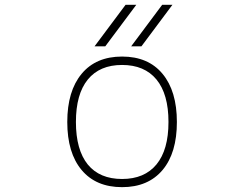

<svg xmlns="http://www.w3.org/2000/svg" viewBox="-20 -772 1040 804"><path d="M347.7 -83Q397.5 -22.5 491.2 -22.5Q585 -22.5 635.3 -83.5Q685.5 -144.5 685.5 -261.2Q685.5 -377.9 635.3 -439Q585 -500 491.2 -500Q397.5 -500 347.7 -439Q297.9 -377.9 297.9 -261.2Q297.9 -144.5 347.7 -83ZM661.1 -60.5Q600.6 11.7 491.2 11.7Q381.8 11.7 321.8 -60.1Q261.7 -131.8 261.7 -261.2Q261.7 -390.6 321.8 -462.9Q381.8 -535.2 491.2 -535.2Q600.6 -535.2 660.6 -462.9Q720.7 -390.6 720.7 -261.2Q720.7 -131.8 661.1 -60.5ZM420.9 -578.1H376L505.9 -752H550.8ZM572.3 -578.1H529.3L659.2 -752H702.1Z"/></svg>

Font: Gen Shin Gothic Monospace ExtraLight
Style: Regular
Weight: 200
Designer: [Source Han Sans]
Ryoko NISHIZUKA  (kana & ideographs); Paul D. Hunt (Latin, Greek & Cyrillic); Wenlong ZHANG  (bopomofo
Version: Version 1.002.20150607